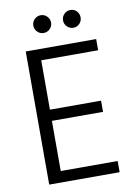

<svg xmlns="http://www.w3.org/2000/svg" viewBox="-94 -919 691 980"><g transform="rotate(-10 251.5 -429.5)"><path d="M445 -632H150V-376H415V-318H150V-58H445V0H80V-690H445ZM187 -767Q168 -767 154.5 -780.5Q141 -794 141 -813Q141 -832 154.5 -845.5Q168 -859 187 -859Q206 -859 219.5 -845.5Q233 -832 233 -813Q233 -794 219.5 -780.5Q206 -767 187 -767ZM341 -767Q322 -767 308.5 -780.5Q295 -794 295 -813Q295 -832 308.5 -845.5Q322 -859 341 -859Q360 -859 373 -845.5Q386 -832 386 -813Q386 -794 373 -780.5Q360 -767 341 -767Z"/></g></svg>

Font: Parkinsans Light
Style: Regular
Weight: 300
Designer: Red Stone, Indian Type Foundry
Foundry: Indian Type Foundry
Version: Version 1.000